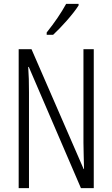

<svg xmlns="http://www.w3.org/2000/svg" viewBox="-20 -967 577 987"><path d="M384 -939V-947H320C293 -898 262 -853 220 -800V-788H253C293 -825 355 -893 384 -939ZM462 0V-714H409V-234C409 -200 411 -150 412 -98H410L142 -714H76V0H129V-493C129 -542 128 -582 125 -623H128L396 0Z"/></svg>

Font: Noto Sans Gujarati UI ExtraCondensed Light
Style: Regular
Weight: 300
Width: 2
Designer: Jelle Bosma - Monotype Design Team, Universal Thirst
Foundry: Monotype Imaging Inc.
Version: Version 2.106